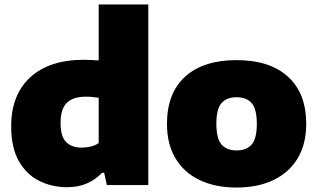

<svg xmlns="http://www.w3.org/2000/svg" viewBox="-20 -828 1420 859"><path d="M279.5 9.5Q212.5 9.5 155.5 -18.8Q98.5 -47 64.2 -107.2Q30 -167.5 30 -263.5Q30 -403.5 115.2 -482Q200.5 -560.5 355.5 -560.5Q373 -560.5 389.8 -559.5Q406.5 -558.5 421.5 -557.5V-808H643.5V0H458L446 -55H436.5Q409.5 -25.5 370.2 -8Q331 9.5 279.5 9.5ZM345 -167.5Q365 -167.5 385.5 -172.2Q406 -177 421.5 -188V-390.5Q409.5 -392.5 394.8 -394Q380 -395.5 364.5 -395.5Q306.5 -395.5 278.8 -367.8Q251 -340 251 -279Q251 -216 276.5 -191.8Q302 -167.5 345 -167.5Z M1038.5 11Q943 11 873 -22.5Q803 -56 765 -119.8Q727 -183.5 727 -274Q727 -411 808.2 -485Q889.5 -559 1038.5 -559Q1187 -559 1268.5 -484.8Q1350 -410.5 1350 -274.5Q1350 -183.5 1311.8 -119.8Q1273.5 -56 1203.5 -22.5Q1133.5 11 1038.5 11ZM1038.5 -155Q1083 -155 1106 -181.5Q1129 -208 1129 -274Q1129 -340.5 1105.8 -366.8Q1082.5 -393 1038.5 -393Q994 -393 971 -366.8Q948 -340.5 948 -274.5Q948 -208.5 970.8 -181.8Q993.5 -155 1038.5 -155Z"/></svg>

Font: Encode Sans Semi Expanded Black
Style: Regular
Weight: 900
Width: 6
Designer: Multiple Designers
Foundry: Impallari Type
Version: Version 3.000; ttfautohint (v1.8.3) -l 8 -r 50 -G 200 -x 14 